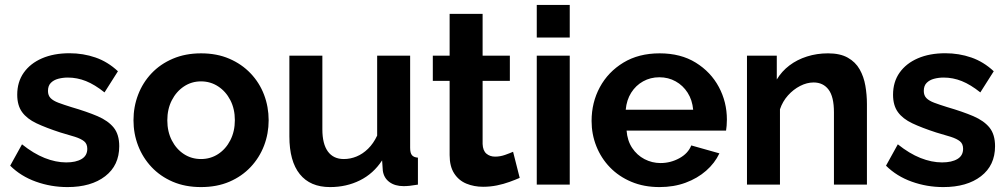

<svg xmlns="http://www.w3.org/2000/svg" viewBox="-20 -750 4092 780"><path d="M254.1 10Q187.3 10 126 -12Q64.7 -33.9 21.4 -76.9L69.4 -163.7Q116.2 -126.2 161.4 -108.2Q206.7 -90.2 249.2 -90.2Q288.3 -90.2 311.5 -104Q334.6 -117.7 334.6 -145.5Q334.6 -165.5 321.9 -175.9Q309.1 -186.3 284.5 -194.2Q260 -202.1 225 -211.9Q167.4 -230.6 128.4 -249Q89.3 -267.5 69.7 -294.7Q50 -321.9 50 -365.2Q50 -417 76.4 -454.6Q102.9 -492.3 150.6 -513Q198.4 -533.7 262.3 -533.7Q318 -533.7 367.9 -516.4Q417.9 -499.1 459.1 -460.5L404.6 -374.6Q365.1 -406.2 329.2 -420.6Q293.3 -434.9 255.9 -434.9Q235.2 -434.9 216.7 -430Q198.1 -425.1 186.5 -413.3Q174.9 -401.6 174.9 -380.6Q174.9 -362.4 185.5 -351.5Q196.1 -340.6 217.4 -332.6Q238.7 -324.6 269.9 -314.9Q333 -296.5 376.3 -278Q419.5 -259.4 442 -231.5Q464.4 -203.6 464.4 -156Q464.4 -78 407.2 -34Q350.1 10 254.1 10Z M796.6 10Q732.6 10 681.9 -11.7Q631.2 -33.5 595.6 -71.4Q559.9 -109.4 541.1 -158.3Q522.3 -207.2 522.3 -261.4Q522.3 -316.1 541.1 -365.2Q559.9 -414.4 595.6 -452.1Q631.2 -489.8 682.2 -511.5Q733.2 -533.3 796.9 -533.3Q861 -533.3 911.5 -511.5Q962 -489.8 997.9 -452.1Q1033.9 -414.4 1052.7 -365.2Q1071.4 -316.1 1071.4 -261.4Q1071.4 -207.2 1052.7 -158.3Q1033.9 -109.4 998.2 -71.4Q962.5 -33.5 911.8 -11.7Q861 10 796.6 10ZM659.7 -260.9Q659.7 -215.4 678 -179.7Q696.3 -144.1 727.2 -124Q758.1 -103.9 796.6 -103.9Q835.1 -103.9 866.3 -124.2Q897.5 -144.6 915.8 -180.5Q934.1 -216.5 934.1 -261.9Q934.1 -307.3 915.8 -343Q897.5 -378.6 866.2 -399Q835 -419.4 796.6 -419.4Q758.1 -419.4 727.1 -398.7Q696.1 -378 677.9 -342.4Q659.7 -306.8 659.7 -260.9Z M1155.6 -195.9V-523.8H1289.6V-224.6Q1289.6 -165.4 1312 -134.6Q1334.4 -103.9 1376.7 -103.9Q1403.3 -103.9 1428.4 -114.2Q1453.6 -124.5 1475.4 -145.8Q1497.2 -167.2 1512.2 -199.1V-523.8H1646.2V-149.6Q1646.2 -128.6 1653.4 -119.8Q1660.5 -110.9 1677.8 -109.5V0Q1658.3 3.4 1644.6 4.8Q1630.9 6.2 1619.8 6.2Q1584.4 6.2 1561.9 -10.5Q1539.4 -27.1 1535.2 -56.4L1532.3 -98.5Q1497 -44.5 1442.2 -17.3Q1387.4 10 1320.7 10Q1240.1 10 1197.9 -42.6Q1155.6 -95.1 1155.6 -195.9Z M2091.3 -27.4Q2073.5 -19.6 2049.8 -11Q2026 -2.3 1998.6 3.3Q1971.1 8.8 1942.6 8.8Q1905.7 8.8 1874.6 -4Q1843.5 -16.9 1825.1 -45.5Q1806.6 -74 1806.6 -120V-421.4H1738.3V-523.8H1806.6V-693.7H1940.6V-523.8H2051.3V-421.4H1940.6V-165.1Q1941.7 -138 1956 -125.8Q1970.3 -113.7 1991.5 -113.7Q2012.1 -113.7 2032.3 -120.9Q2052.5 -128.1 2064.4 -133.4Z M2160.6 0V-523.8H2294.6V0ZM2160.6 -597.5V-730H2294.6V-597.5Z M2659.3 10Q2595.7 10 2544.8 -11.5Q2493.8 -33 2457.8 -70.3Q2421.9 -107.5 2402.6 -156.1Q2383.3 -204.6 2383.3 -258.7Q2383.3 -333.6 2416.9 -395.8Q2450.4 -457.9 2512.5 -495.6Q2574.6 -533.3 2659.8 -533.3Q2745.6 -533.3 2806.5 -495.5Q2867.5 -457.8 2900.3 -396.6Q2933 -335.5 2933 -264.1Q2933 -251.8 2932 -239.6Q2931.1 -227.4 2929.6 -219.3H2525.5Q2528.6 -178.6 2548.1 -149.1Q2567.7 -119.5 2598.3 -103.5Q2629 -87.6 2663.6 -87.6Q2703.9 -87.6 2739.7 -107.1Q2775.4 -126.5 2788.3 -159.2L2902.6 -127Q2883.8 -87.2 2848.5 -56.3Q2813.2 -25.4 2765.2 -7.7Q2717.2 10 2659.3 10ZM2522 -304.2H2796Q2792.4 -343.9 2773.5 -373.4Q2754.6 -403 2724.8 -419.5Q2695.1 -436.1 2658.5 -436.1Q2622.4 -436.1 2592.6 -419.5Q2562.9 -403 2544.2 -373.4Q2525.6 -343.9 2522 -304.2Z M3501.9 0H3367.9V-293.8Q3367.9 -357 3346 -386Q3324.1 -415 3285.2 -415Q3258.2 -415 3230.6 -400.9Q3203 -386.7 3181.1 -362.3Q3159.3 -337.9 3148.6 -306V0H3014.6V-523.8H3135.7V-427.1Q3155.8 -460.5 3187 -484.1Q3218.2 -507.8 3258.4 -520.5Q3298.5 -533.3 3344.1 -533.3Q3393.2 -533.3 3424.3 -515.6Q3455.5 -498 3472.3 -468.3Q3489.2 -438.5 3495.5 -401.9Q3501.9 -365.3 3501.9 -327.3Z M3812.1 10Q3745.3 10 3684 -12Q3622.7 -33.9 3579.4 -76.9L3627.4 -163.7Q3674.2 -126.2 3719.4 -108.2Q3764.7 -90.2 3807.2 -90.2Q3846.3 -90.2 3869.5 -104Q3892.6 -117.7 3892.6 -145.5Q3892.6 -165.5 3879.9 -175.9Q3867.1 -186.3 3842.5 -194.2Q3818 -202.1 3783 -211.9Q3725.4 -230.6 3686.4 -249Q3647.3 -267.5 3627.7 -294.7Q3608 -321.9 3608 -365.2Q3608 -417 3634.4 -454.6Q3660.9 -492.3 3708.6 -513Q3756.4 -533.7 3820.3 -533.7Q3876 -533.7 3925.9 -516.4Q3975.9 -499.1 4017.1 -460.5L3962.6 -374.6Q3923.1 -406.2 3887.2 -420.6Q3851.3 -434.9 3813.9 -434.9Q3793.2 -434.9 3774.7 -430Q3756.1 -425.1 3744.5 -413.3Q3732.9 -401.6 3732.9 -380.6Q3732.9 -362.4 3743.5 -351.5Q3754.1 -340.6 3775.4 -332.6Q3796.7 -324.6 3827.9 -314.9Q3891 -296.5 3934.3 -278Q3977.5 -259.4 4000 -231.5Q4022.4 -203.6 4022.4 -156Q4022.4 -78 3965.2 -34Q3908.1 10 3812.1 10Z"/></svg>

Font: Raleway Thin
Style: Regular
Weight: 100
Designer: Matt McInerney, Pablo Impallari, Rodrigo Fuenzalida
Foundry: Matt McInerney, Pablo Impallari, Rodrigo Fuenzalida
Version: Version 4.026